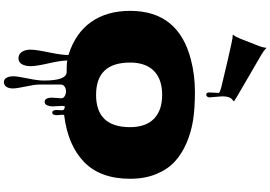

<svg xmlns="http://www.w3.org/2000/svg" viewBox="-226 -862 1422 1010"><g transform="rotate(90 485.0 -357.0)"><path d="M466.3 -746.6 468.8 -796.4Q468.8 -802.2 435.1 -811Q401.4 -819.8 297.1 -843.8Q192.9 -867.7 181.2 -868.9Q169.4 -870.1 165.8 -870.1Q162.1 -870.1 162.1 -870.8Q162.1 -871.6 165 -875Q174.3 -886.7 183.6 -910.2L220.2 -1003.9Q228.5 -1024.9 230 -1036.6Q231.4 -1048.3 231.9 -1048.3Q232.4 -1048.3 235.4 -1044.9Q247.1 -1032.7 268.6 -1020.5L478.5 -898.4Q513.2 -877.9 513.2 -876.5Q513.2 -875 509 -872.1Q504.9 -869.1 500 -864.3Q486.8 -851.1 486.8 -814.5L492.2 -748Q492.2 -740.2 488 -735.6Q483.9 -731 478.5 -731Q466.3 -731 466.3 -746.6ZM493.7 79.1 497.1 32.2Q497.1 20 485.4 13.4Q473.6 6.8 460 6.8Q446.3 6.8 435.5 14.2Q424.8 21.5 424.8 35.2V147.5Q424.8 171.9 435.1 219.2Q445.3 266.6 445.3 286.9Q445.3 307.1 436.5 320.3Q427.7 333.5 412.4 333.5Q397 333.5 389.2 319.8Q381.3 306.2 381.3 284.2Q381.3 262.2 392.6 208Q403.8 153.8 403.8 124Q403.8 3.4 358.9 3.4Q298.3 3.4 298.3 -1.5V-0.5Q298.3 33.2 313.2 98.4Q328.1 163.6 328.1 191.9Q328.1 220.2 317.9 238.5Q307.6 256.8 286.4 256.8Q265.1 256.8 253.2 239.3Q241.2 221.7 241.2 193.6Q241.2 165.5 255.4 97.4Q269.5 29.3 269.5 -5.9Q153.8 -42.5 95.5 -125.5Q37.1 -208.5 37.1 -330.6Q37.1 -583.5 292 -649.9Q374.5 -671.4 462.6 -671.4Q550.8 -671.4 612.5 -661.6Q674.3 -651.9 732.2 -627.2Q790 -602.5 830.8 -564.7Q871.6 -526.9 896 -467Q920.4 -407.2 920.4 -330.6Q920.4 -174.3 832.5 -88.6Q744.6 -2.9 585.4 16.6Q583.5 20 583.5 27.3L585.9 54.2Q585.9 79.1 572.3 79.1Q558.6 79.1 558.6 55.2L560.1 27.8Q560.1 13.2 539.1 13.2Q537.1 17.6 537.1 29.8L539.6 77.1Q539.6 91.8 534.2 105.5Q528.8 119.1 516.1 119.1Q493.7 119.1 493.7 79.1ZM309.1 -330.1Q309.1 -151.4 479 -151.4Q648.9 -151.4 648.9 -330.1Q648.9 -412.1 605 -455.6Q561 -499 479 -499Q397 -499 353 -455.6Q309.1 -412.1 309.1 -330.1Z"/></g></svg>

Font: Nosifer
Style: Regular
Weight: 400
Version: Version 001.002